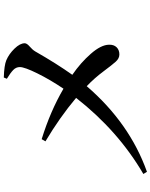

<svg xmlns="http://www.w3.org/2000/svg" viewBox="92 -886 815 1040"><g transform="rotate(-90 500.0 -366.5)"><path d="M592.8 -737.3 599.6 -753.9Q665 -752 693.4 -740.2Q727.5 -725.6 756.3 -695.8Q785.2 -666 785.2 -640.6Q785.2 -628.9 767.6 -613.8Q750 -598.6 741.2 -584Q674.8 -467.8 614.3 -382.8Q679.7 -337.9 728 -282.7Q776.4 -227.5 777.3 -184.6Q778.3 -158.2 763.7 -143.1Q749 -127.9 724.6 -127.9Q703.1 -127.9 685.5 -147.5Q668 -167 632.3 -214.8Q596.7 -262.7 552.7 -304.7Q352.5 -72.3 88.9 21.5L77.1 2Q311.5 -134.8 489.3 -362.3Q384.8 -450.2 253.9 -528.3L265.6 -548.8Q417 -502 539.1 -430.7Q587.9 -502.9 622.1 -572.3Q656.2 -641.6 656.2 -667Q656.2 -687.5 640.6 -702.6Q625 -717.8 592.8 -737.3Z"/></g></svg>

Font: GenYoMin TW TTF SemiBold
Style: Regular
Weight: 600
Version: Version 1.300